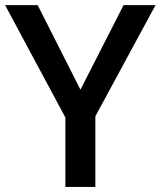

<svg xmlns="http://www.w3.org/2000/svg" viewBox="-20 -734 631 754"><path d="M295.9 -381.8 465.3 -713.9H590.8L354.5 -277.3V0H236.8V-272.5L0 -713.9H127.9Z"/></svg>

Font: Viking Open Sans Light
Style: Bold
Weight: 600
Foundry: Ascender Corporation
Version: Version 2.001